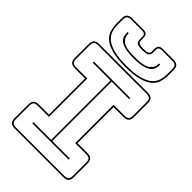

<svg xmlns="http://www.w3.org/2000/svg" viewBox="-292 -1083 1189 1189"><g transform="rotate(45 302.5 -488.5)"><path d="M89 10Q65 10 54 -1Q43 -12 43 -36V-155Q43 -179 54 -190Q65 -201 89 -201H178V-517H89Q65 -517 54 -528Q43 -539 43 -563V-684Q43 -708 54 -719Q65 -730 89 -730H515Q539 -730 550 -719Q561 -708 561 -684V-563Q561 -539 550 -528Q539 -517 515 -517H428V-201H515Q539 -201 550 -190Q561 -179 561 -155V-36Q561 -12 550 -1Q539 10 515 10ZM89 0H515Q534 0 542.5 -8.5Q551 -17 551 -36V-155Q551 -174 542.5 -182.5Q534 -191 515 -191H418V-527H515Q534 -527 542.5 -535.5Q551 -544 551 -563V-684Q551 -703 542.5 -711.5Q534 -720 515 -720H89Q70 -720 61.5 -711.5Q53 -703 53 -684V-563Q53 -544 61.5 -535.5Q70 -527 89 -527H188V-191H89Q70 -191 61.5 -182.5Q53 -174 53 -155V-36Q53 -17 61.5 -8.5Q70 0 89 0ZM461 -90H143V-100H298V-620H143V-630H461V-620H308V-100H461ZM529 -941V-897Q529 -864 519.5 -835.5Q510 -807 485 -787Q460 -767 415.5 -755.5Q371 -744 302 -744Q233 -744 188.5 -755.5Q144 -767 119 -787Q94 -807 84.5 -835.5Q75 -864 75 -897V-941Q75 -965 86 -976Q97 -987 121 -987H217Q238 -987 247 -978.5Q256 -970 256 -946V-925Q256 -913 267 -907.5Q278 -902 303 -902Q329 -902 340.5 -907.5Q352 -913 352 -925V-946Q352 -970 361 -978.5Q370 -987 392 -987H483Q507 -987 518 -976Q529 -965 529 -941ZM519 -897V-941Q519 -960 510.5 -968.5Q502 -977 483 -977H392Q375 -977 368.5 -970.5Q362 -964 362 -946V-925Q362 -911 351 -901.5Q340 -892 303 -892Q266 -892 256 -901.5Q246 -911 246 -925V-946Q246 -964 239.5 -970.5Q233 -977 217 -977H121Q102 -977 93.5 -968.5Q85 -960 85 -941V-897Q85 -865 94.5 -838.5Q104 -812 128.5 -793.5Q153 -775 195 -764.5Q237 -754 302 -754Q367 -754 409 -764.5Q451 -775 475.5 -793.5Q500 -812 509.5 -838.5Q519 -865 519 -897ZM436 -907H446V-898Q446 -884 440.5 -869.5Q435 -855 420 -843.5Q405 -832 376 -825Q347 -818 301 -818Q255 -818 227 -825Q199 -832 184.5 -843.5Q170 -855 165.5 -869.5Q161 -884 161 -898V-907H171V-898Q171 -871 195.5 -849.5Q220 -828 301 -828Q382 -828 409 -849.5Q436 -871 436 -898Z"/></g></svg>

Font: Bungee Outline
Style: Regular
Weight: 400
Designer: David Jonathan Ross
Foundry: David Jonathan Ross
Version: Version 1.001;PS 1.0;hotconv 1.0.72;makeotf.lib2.5.5900